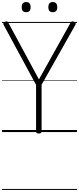

<svg xmlns="http://www.w3.org/2000/svg" viewBox="-20 -1289 771 1874"><path d="M359 14Q332 14 332 -5V-461L15 -1047Q10 -1056 13 -1063Q16 -1070 28 -1076Q42 -1082 49 -1080Q56 -1078 62 -1066L360 -514L667 -1064Q675 -1078 682.5 -1080Q690 -1082 702 -1076Q715 -1070 718 -1063Q721 -1056 716 -1047L386 -462V-5Q386 14 359 14ZM235 -1170Q213 -1170 202.5 -1182Q192 -1194 192 -1219Q192 -1244 202.5 -1256.5Q213 -1269 235 -1269Q257 -1269 268 -1256.5Q279 -1244 279 -1219Q279 -1194 268 -1182Q257 -1170 235 -1170ZM495 -1170Q473 -1170 462.5 -1182Q452 -1194 452 -1219Q452 -1244 462.5 -1256.5Q473 -1269 495 -1269Q517 -1269 528 -1256.5Q539 -1244 539 -1219Q539 -1194 528 -1182Q517 -1170 495 -1170ZM0 555H731V565H0ZM0 -20H731V0H0ZM0 -505H731V-500H0ZM0 -1075H731V-1065H0Z"/></svg>

Font: Playwrite AR Guides
Style: Regular
Weight: 400
Designer: Veronika Burian, José Scaglione
Foundry: TypeTogether
Version: Version 1.003